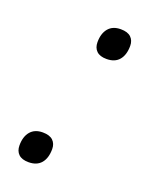

<svg xmlns="http://www.w3.org/2000/svg" viewBox="-111 -588 534 677"><g transform="rotate(20 156.5 -249.0)"><path d="M79 27Q54 27 41.5 15Q29 3 29 -18Q29 -51 45 -70Q61 -89 91 -89Q117 -89 129.5 -77Q142 -65 142 -45Q142 -11 126 8Q110 27 79 27ZM213 -409Q188 -409 175.5 -421Q163 -433 163 -454Q163 -487 179 -506Q195 -525 225 -525Q251 -525 263.5 -513Q276 -501 276 -481Q276 -447 260 -428Q244 -409 213 -409Z"/></g></svg>

Font: Playwrite CU Light
Style: Regular
Weight: 300
Designer: Veronika Burian, José Scaglione
Foundry: TypeTogether
Version: Version 1.002